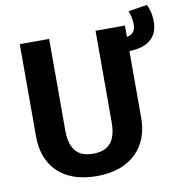

<svg xmlns="http://www.w3.org/2000/svg" viewBox="-91 -920 974 1023"><g transform="rotate(-10 396.0 -409.0)"><path d="M771 -835 670 -819C677 -797 684 -778 684 -744C684 -712 671 -692 637 -686V-747H478V-254C478 -153 440 -104 352 -104C266 -104 227 -153 227 -254V-747H68V-246C68 -91 163 17 352 17C541 17 637 -96 637 -246V-609C734 -611 792 -654 792 -741C792 -785 782 -814 771 -835Z"/></g></svg>

Font: Glow Sans SC Normal
Style: Bold
Weight: 700
Designer: Ryoko NISHIZUKA (kana, bopomofo & ideographs); Paul D. Hunt (Latin, Greek & Cyrillic); Sandoll Communications, Soo-young
Version: Version 0.93